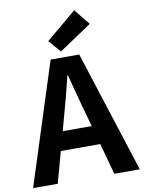

<svg xmlns="http://www.w3.org/2000/svg" viewBox="-110 -1078 860 1150"><g transform="rotate(-10 320.5 -503.0)"><path d="M501 -910 423 -1006 238 -851 303 -777ZM230 -305 252 -386C274 -463 296 -547 315 -628H319C341 -548 361 -463 384 -386L406 -305ZM490 0H645L407 -740H233L-4 0H146L198 -190H438Z"/></g></svg>

Font: Source Han Sans Old Style Bold
Style: Regular
Weight: 700
Designer: Ryoko NISHIZUKA (kana & ideographs); Paul D. Hunt (Latin, Greek & Cyrillic); Wenlong ZHANG (bopomofo); Sandoll Communica
Foundry: Adobe Systems Incorporated
Version: Version 1.004;PS 1.004;hotconv 1.0.81;makeotf.lib2.5.63406